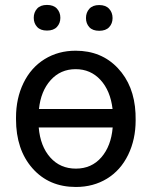

<svg xmlns="http://www.w3.org/2000/svg" viewBox="-20 -742 608 772"><path d="M44.4 -269V-262.7C44.4 -181 66.5 -115.2 110.6 -65.2C154.7 -15.2 212.9 9.8 285.2 9.8C332 9.8 373.7 -1.4 410.2 -23.7C446.6 -46 474.9 -77.8 495.1 -119.1C515.3 -160.5 525.4 -206.9 525.4 -258.3L524.9 -286.6C521.3 -361.2 497.6 -421.7 453.6 -468.3C409.7 -514.8 353.2 -538.1 284.2 -538.1C237.6 -538.1 196 -526.8 159.4 -504.2C122.8 -481.5 94.5 -449.6 74.5 -408.4C54.4 -367.3 44.4 -320.8 44.4 -269ZM433.1 -229.5C428.9 -179.7 413.7 -139.6 387.5 -109.4C361.2 -79.1 327.1 -64 285.2 -64C243.2 -64 208.8 -78.9 182.1 -108.9C155.4 -138.8 140 -179 135.7 -229.5ZM284.2 -463.9C324.2 -463.9 357.5 -449.5 384 -420.7C410.6 -391.8 426.8 -352.9 432.6 -303.7H136.7C141.6 -351.6 157.2 -390.2 183.6 -419.7C210 -449.1 243.5 -463.9 284.2 -463.9ZM115.7 -670.4C115.7 -655.8 120.2 -643.6 129.2 -633.8C138.1 -624 151.4 -619.1 168.9 -619.1C186.5 -619.1 199.9 -624 209 -633.8C218.1 -643.6 222.7 -655.8 222.7 -670.4C222.7 -685.1 218.1 -697.3 209 -707.3C199.9 -717.2 186.5 -722.2 168.9 -722.2C151.4 -722.2 138.1 -717.2 129.2 -707.3C120.2 -697.3 115.7 -685.1 115.7 -670.4ZM325.7 -669.4C325.7 -654.8 330.2 -642.6 339.1 -632.8C348.1 -623 361.3 -618.2 378.9 -618.2C396.5 -618.2 409.8 -623 418.9 -632.8C428.1 -642.6 432.6 -654.8 432.6 -669.4C432.6 -684.1 428.1 -696.5 418.9 -706.5C409.8 -716.6 396.5 -721.7 378.9 -721.7C361.3 -721.7 348.1 -716.6 339.1 -706.5C330.2 -696.5 325.7 -684.1 325.7 -669.4Z"/></svg>

Font: Roboto1
Style: rg
Weight: 400
Designer: Google
Version: Version 2.137; 2017